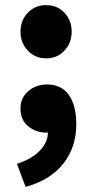

<svg xmlns="http://www.w3.org/2000/svg" viewBox="-20 -526 360 750"><path d="M160 -298Q117 -298 88.5 -328.5Q60 -359 60 -402Q60 -446 88.5 -476Q117 -506 160 -506Q204 -506 232 -476Q260 -446 260 -402Q260 -359 232 -328.5Q204 -298 160 -298ZM80 204 46 114Q107 94 137.5 60.5Q168 27 167 -10V-118L218 -27Q206 -18 191.5 -13Q177 -8 160 -8Q121 -8 90.5 -32.5Q60 -57 60 -102Q60 -144 90.5 -170Q121 -196 164 -196Q220 -196 249 -155Q278 -114 278 -40Q278 48 228 112.5Q178 177 80 204Z"/></svg>

Font: Mada Black
Style: Regular
Weight: 900
Designer: Khaled Hosny
Version: Version 1.5